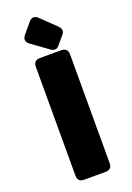

<svg xmlns="http://www.w3.org/2000/svg" viewBox="-182 -1048 762 1112"><g transform="rotate(-20 199.0 -492.0)"><path d="M93.8 -710.9V-39.1C93.8 -13.7 107.4 0 132.8 0H265.6C291 0 304.7 -13.7 304.7 -39.1V-710.9C304.7 -736.3 291 -750 265.6 -750H132.8C107.4 -750 93.8 -736.3 93.8 -710.9ZM296.4 -884.3 206.1 -971.2C187.5 -989.3 167.5 -988.3 150.9 -968.8L97.7 -905.3C81.1 -885.3 83.5 -865.2 104.5 -850.1L206.1 -776.4C225.6 -762.2 243.7 -762.7 257.3 -779.3L302.7 -833C316.4 -849.6 314 -867.2 296.4 -884.3Z"/></g></svg>

Font: Gyrotrope Black
Style: Regular
Weight: 900
Designer: David Moles
Version: Version 1.003;Glyphs 3.3.1 (3343)